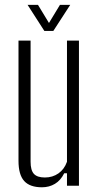

<svg xmlns="http://www.w3.org/2000/svg" viewBox="-20 -768 406 794"><path d="M153.5 6.5Q103.5 6.5 80 -19.5Q56.5 -45.5 56.5 -103V-600H106.5V-99Q106.5 -64 120.2 -49Q134 -34 165.5 -34Q197.5 -34 221.8 -51Q246 -68 257 -99V-600H306.5V0H257V-51.5H245.5Q231 -22 207.2 -7.8Q183.5 6.5 153.5 6.5ZM163.5 -640 94 -748H137L182.5 -673L228 -748H270.5L200.5 -640Z"/></svg>

Font: Big Shoulders Text ExtraLight
Style: Regular
Weight: 250
Version: Version 2.002